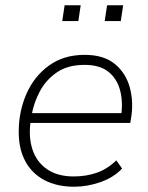

<svg xmlns="http://www.w3.org/2000/svg" viewBox="-20 -700 563 728"><path d="M261 8Q196 8 148.5 -17Q101 -42 76 -88.5Q51 -135 51 -200Q51 -277 80 -343.5Q109 -410 165 -451Q221 -492 301 -492Q374 -492 416 -457Q458 -422 472.5 -367Q487 -312 477 -252L474 -234H80L86 -271H458L439 -259Q447 -313 435.5 -357Q424 -401 391.5 -427.5Q359 -454 300 -454Q237 -454 195.5 -425.5Q154 -397 131 -353.5Q108 -310 100 -264L97 -246Q87 -182 103 -133.5Q119 -85 159 -58Q199 -31 259 -31Q307 -31 347 -45Q387 -59 421 -92L443 -61Q411 -27 361 -9.5Q311 8 261 8ZM377 -620 386 -680H447L438 -620ZM216 -620 225 -680H286L277 -620Z"/></svg>

Font: Nunito Sans 12pt ExtraLight 12pt ExtraLight
Style: Italic
Weight: 250
Italic angle: -9°
Version: Version 3.101;gftools[0.9.27]